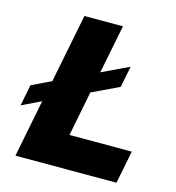

<svg xmlns="http://www.w3.org/2000/svg" viewBox="-105 -791 807 881"><g transform="rotate(15 298.5 -350.5)"><path d="M528 0H48L102 -273L11 -229L31 -330L123 -374L188 -701H371L325 -470L453 -531L433 -430L305 -369L263 -156H559Z"/></g></svg>

Font: Argentum Novus
Style: Bold Italic
Weight: 700
Designer: Julieta Ulanovsky (font) & Cristiano Sobral (main changes)
Foundry: Julieta Ulanovsky (font) & Cristiano Sobral (main changes)
Version: Version 3.00;November 27, 2020;FontCreator 13.0.0.2655 64-bi